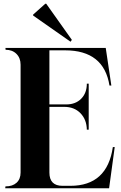

<svg xmlns="http://www.w3.org/2000/svg" viewBox="-20 -1006 646 1026"><path d="M357 -783 157 -923V-928L222 -986H227L364 -793ZM8 0 9 -10H10Q47 -10 68.5 -29.5Q90 -49 90 -84V-660Q90 -696 68 -718Q46 -740 10 -740L9 -750H545L575 -549H565Q535 -737 328 -737H244V-448H334Q384 -448 414 -478.5Q444 -509 444 -559H454V-313H444Q443 -367 410 -401Q377 -435 323 -435H244V-84Q244 -13 314 -13H356Q553 -13 583 -220H593L563 0Z"/></svg>

Font: Gloock
Style: Regular
Weight: 400
Designer: Duarte Pinto
Foundry: Duarte Pinto
Version: Version 1.000